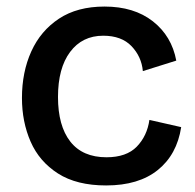

<svg xmlns="http://www.w3.org/2000/svg" viewBox="-20 -553 596 586"><path d="M304 13Q214 13 157 -23.5Q100 -60 73.5 -120.5Q47 -181 47 -254Q47 -333 75.5 -396Q104 -459 160 -496Q216 -533 299 -533Q389 -533 446.5 -488Q504 -443 518 -368L416 -336Q412 -380 381.5 -412Q351 -444 295 -444Q231 -444 194 -394.5Q157 -345 157 -257Q157 -169 194.5 -121Q232 -73 305 -73Q366 -73 397.5 -105.5Q429 -138 436 -187L533 -165Q520 -81 461.5 -34Q403 13 304 13Z"/></svg>

Font: Bricolage Grotesque 10pt Medium
Style: Regular
Weight: 500
Designer: Mathieu Triay
Foundry: Atelier Triay
Version: Version 1.000; ttfautohint (v1.8.4.7-5d5b);gftools[0.9.32]